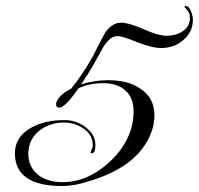

<svg xmlns="http://www.w3.org/2000/svg" viewBox="-20 -604 667 644"><path d="M189 20Q30 20 30 -90Q30 -145 85 -176Q131 -201 191 -201H207Q243 -197 269 -176Q300 -151 300 -118Q300 -90 288 -90Q284 -90 284 -94L287 -102Q291 -109 291 -118Q291 -153 258 -174Q230 -193 193 -193Q147 -193 111 -165Q75 -135 75 -88Q75 -43 110 -16Q142 7 189 7Q278 7 354 -67Q428 -140 428 -231Q428 -277 400 -301Q373 -325 326 -325Q280 -325 243 -308Q199 -243 178 -243Q168 -243 168 -255Q168 -261 176 -274Q191 -293 219 -307Q233 -324 251 -350Q268 -375 280.5 -396Q293 -417 302 -436Q326 -483 333 -495Q357 -528 386 -528Q399 -528 418 -522.5Q437 -517 462 -506Q512 -484 538 -484Q569 -484 591 -498Q617 -514 617 -544Q617 -561 608 -570L599 -580Q599 -584 603 -584Q614 -584 621 -565Q627 -550 627 -538Q627 -496 594 -469Q564 -443 521 -443Q505 -443 484.5 -448Q464 -453 439 -463Q390 -483 374 -483Q344 -483 317 -429Q304 -405 289 -379Q274 -353 254 -324L252 -321Q297 -335 341 -335Q373 -335 399.5 -329Q426 -323 447 -309Q498 -278 498 -218Q498 -199 493 -177Q457 -49 278 4Q229 20 189 20Z"/></svg>

Font: Imperial Script
Style: Regular
Weight: 400
Designer: Robert E. Leuschke
Foundry: Robert E. Leuschke
Version: Version 1.010; ttfautohint (v1.8.3)